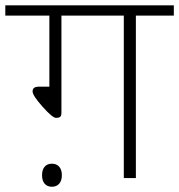

<svg xmlns="http://www.w3.org/2000/svg" viewBox="-35 -664 668 716"><path d="M131.4 21Q121.8 9.6 121.8 -10.6Q121.8 -30.8 131.4 -42.2Q141.1 -53.6 158.5 -53.6Q175.9 -53.6 185.8 -42.2Q195.7 -30.8 195.7 -10.6Q195.7 9.6 185.8 21Q175.9 32.4 158.5 32.4Q141.1 32.4 131.4 21ZM426.7 0V-605.7H194.1V-244.2Q194.1 -233.1 190.1 -228.8Q186 -224.5 173.4 -224.5Q160.8 -224.5 123.6 -266.2Q86.5 -307.9 86.5 -323.1Q86.5 -340.7 109.2 -340.7H149.1V-605.7H-15.2V-644.1H613.2V-605.7H471.7V0Z"/></svg>

Font: Khula Light
Style: Regular
Weight: 300
Designer: Erin McLaughlin, Steve Matteson
Version: Version 1.002;PS 1.0;hotconv 1.0.72;makeotf.lib2.5.5900; ttf